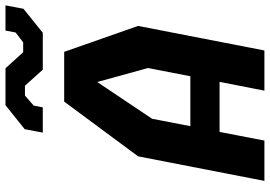

<svg xmlns="http://www.w3.org/2000/svg" viewBox="-162 -822 984 700"><g transform="rotate(-90 330.0 -472.0)"><path d="M20.5 0H167.5L199 -163.5H381.5L349.5 0H496L585.5 -460.5L491 -730H309.5L110 -460.5ZM196.5 -808H288.5L295 -841L331.5 -873H367.5L426 -808H560.5L648 -878.5L660.5 -944H568.5L561.5 -907L525.5 -879.5H489.5L431 -944H296.5L209 -874ZM220 -270 247 -409.5 381 -609.5 432 -424.5 402 -270Z"/></g></svg>

Font: Monaspace Krypton
Style: Bold Italic
Weight: 700
Italic angle: -11°
Designer: Riley Cran & the Lettermatic Team
Foundry: Lettermatic
Version: Version 1.101 (Monaspace Krypton)